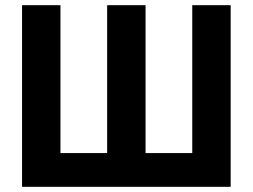

<svg xmlns="http://www.w3.org/2000/svg" viewBox="-20 -720 974 740"><path d="M65 0V-700H213V-130H393V-700H541V-130H721V-700H869V0Z"/></svg>

Font: PT Sans Caption
Style: Bold
Weight: 700
Designer: A.Korolkova, O.Umpeleva, V.Yefimov
Foundry: ParaType Ltd
Version: Version 2.003W OFL